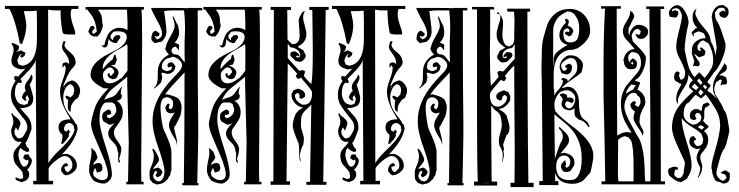

<svg xmlns="http://www.w3.org/2000/svg" viewBox="-30 -743 2978 774"><path d="M231 -391 229 -392 228 -386ZM57 -566 50 -568Q33 -660 8 -707H-10V-719H286V-707H259Q255 -698 255 -686Q255 -665 270 -625Q274 -613 273 -604H250Q240 -604 235 -605Q228 -605 225 -608Q222 -611 221 -620Q214 -660 214 -703L212 -701H200Q180 -701 171 -703Q168 -704 165 -704Q164 -704 164 -703Q164 -600 164.5 -394.5Q165 -189 165 -85Q169 -93 177 -103Q185 -113 190.5 -119Q196 -125 208 -136.5Q220 -148 223 -151Q266 -194 271 -221L268 -225Q270 -233 263.5 -240Q257 -247 249 -247Q240 -247 234 -239.5Q228 -232 228 -223Q228 -213 240 -213L245 -221L252 -212L247 -202L248 -195Q241 -181 223 -163H217Q217 -167 219.5 -177.5Q222 -188 222 -194V-200Q206 -210 206 -230Q206 -262 254 -262Q254 -264 248 -274Q212 -330 212 -374Q212 -393 223.5 -422.5Q235 -452 235 -471L231 -479H229L225 -473L222 -470V-484L225 -489L237 -492Q248 -487 248 -485L249 -488Q249 -498 245.5 -506.5Q242 -515 233 -528L224 -540Q220 -547 220 -555Q220 -558 222 -566L225 -576L229 -577L235 -575Q230 -565 230 -561Q230 -550 253 -532Q275 -514 275 -491Q275 -479 257 -463L254 -457L250 -453L245 -442L243 -440L234 -419L226 -400V-396L227 -395Q233 -404 240 -411L259 -419Q271 -419 282 -405Q293 -391 293 -379Q293 -366 288 -358V-355L281 -345L276 -344Q257 -324 256 -311Q255 -307 255 -303V-293Q243 -294 243 -314Q243 -332 246 -341H241L233 -353L239 -358L254 -350L266 -362Q269 -374 269 -377Q269 -401 251 -404L248 -401Q238 -397 231.5 -381.5Q225 -366 225 -350Q225 -326 233 -308.5Q241 -291 255 -274Q269 -257 275 -244L280 -240L283 -224Q273 -174 220 -121L239 -123Q256 -119 268 -106Q280 -93 280 -75Q280 -54 249 -39L234 -36L226 -41L217 -53L216 -59Q218 -68 220 -72Q222 -76 226 -80Q230 -84 238 -86L246 -77L236 -71L232 -73L230 -68Q230 -61 234.5 -55Q239 -49 245 -49Q259 -63 260 -65Q260 -67 261 -71Q262 -75 262 -77Q262 -90 253.5 -102Q245 -114 230 -114Q218 -114 194 -95Q175 -80 166 -65V-14H184V0H104V-14H117Q117 -98 115.5 -257.5Q114 -417 114 -501Q111 -486 88 -461L69 -441L53 -425Q59 -415 58 -411L53 -408Q50 -409 45 -410Q30 -400 30 -365Q30 -349 42 -331L51 -324L67 -320L81 -324L87 -344L80 -360Q71 -348 74 -345Q77 -342 77 -339Q74 -336 70.5 -337.5Q67 -339 65 -341Q63 -343 61 -346Q59 -349 58 -350Q63 -369 74 -376V-377Q70 -385 70 -390Q70 -404 81 -417Q91 -429 96 -443Q97 -442 98.5 -439Q100 -436 101 -435V-430Q101 -425 99.5 -420.5Q98 -416 94.5 -409.5Q91 -403 90 -402Q91 -397 97.5 -376.5Q104 -356 104 -345Q104 -328 93 -317Q74 -307 52 -307V-306L82 -272Q97 -254 97 -230V-222Q95 -218 90.5 -204.5Q86 -191 81 -180.5Q76 -170 72 -166L80 -148H82L85 -146L88 -136L83 -130Q69 -131 53 -147L47 -137Q44 -122 44 -120Q44 -108 51.5 -89.5Q59 -71 67 -71Q75 -71 80 -78.5Q85 -86 85 -94L83 -100L76 -96L63 -106L68 -118L74 -121L78 -120L84 -121L88 -117L87 -113Q96 -107 99 -96L98 -94Q98 -88 96 -83Q94 -78 89.5 -71.5Q85 -65 84 -63L79 -60L86 -51L88 -42Q88 -14 56 -9Q55 -10 43.5 -13.5Q32 -17 32 -24L34 -28L44 -24L53 -21L63 -26V-37L62 -38Q62 -40 61.5 -43Q61 -46 61 -48Q57 -55 36 -78Q24 -90 24 -116Q24 -133 36 -145Q49 -158 57 -170L54 -172L47 -171Q33 -171 24 -185Q15 -199 15 -215Q15 -222 19.5 -233Q24 -244 24 -250Q24 -266 15 -284L20 -287L24 -279Q52 -260 52 -248L53 -245L43 -216L34 -230L27 -213L30 -206L28 -203L40 -187L47 -185L55 -187L62 -191Q63 -192 68.5 -201Q74 -210 77 -216.5Q80 -223 80 -229Q80 -246 70 -259Q65 -265 55 -277.5Q45 -290 37.5 -300.5Q30 -311 24 -321Q14 -338 14 -363Q14 -390 33 -417Q31 -420 29 -422Q26 -426 28 -435Q34 -438 43 -434L72 -466L54 -463Q53 -463 47.5 -465Q42 -467 40.5 -467.5Q39 -468 35 -469.5Q31 -471 29.5 -472.5Q28 -474 25 -476Q22 -478 21 -480Q20 -482 18.5 -485Q17 -488 16.5 -492Q16 -496 16 -500Q16 -507 20.5 -520.5Q25 -534 25 -541Q25 -557 16 -566L20 -570Q47 -561 47 -554V-553L44 -541L37 -536V-534L55 -540L73 -530L69 -518L58 -510L51 -516L57 -524L55 -526Q44 -516 40 -499L45 -483L60 -478Q119 -487 119 -586V-658Q119 -666 118.5 -678Q118 -690 118 -700Q98 -698 83 -698H66Q76 -658 76 -640Q76 -608 59 -566Z M445 -179V-180H449V-179ZM431 -452Q430 -460 424.5 -466Q419 -472 411 -471H408Q385 -457 385 -441Q385 -407 413 -407Q431 -407 457 -427L460 -428Q464 -433 472 -442.5Q480 -452 484 -458V-557L482 -565Q471 -556 452 -546Q384 -511 384 -469V-464Q402 -487 425 -505L430 -521L435 -523L441 -502L434 -483L417 -479Q448 -469 448 -448Q447 -446 445 -440Q443 -434 441.5 -431.5Q440 -429 436 -426.5Q432 -424 427 -424H422L408 -431L403 -443L408 -448L413 -447L412 -441L418 -437ZM416 -480H413V-479H416ZM381 -17Q405 -17 405 -39Q406 -46 401 -66Q392 -97 384 -114L353 -187Q337 -223 337 -245Q337 -250 338 -253Q347 -297 357 -320Q369 -347 407 -387H388L372 -396Q335 -418 335 -441Q335 -490 408 -526L443 -544Q481 -567 481 -594Q481 -617 443 -617L427 -615L416 -601V-590L423 -582H426V-589L436 -600Q455 -606 455 -591Q443 -576 442 -571L436 -569Q416 -572 408 -586Q407 -583 406 -574Q405 -565 403.5 -560.5Q402 -556 397 -553L389 -551L378 -560H390Q400 -598 408 -608Q425 -631 453 -631Q466 -631 484 -622V-658L482 -703L478 -704H366L365 -703Q382 -686 382 -657Q382 -649 385 -640Q378 -607 361 -595L355 -597L350 -595L335 -602L326 -615Q332 -635 338 -638Q350 -642 352 -628Q353 -626 352.5 -626Q352 -626 350 -628L341 -615L345 -607H347Q348 -606 350 -608L360 -615Q356 -663 334 -688Q326 -698 323 -704H315V-715H550V-704H540Q543 -684 543 -576L539 -56Q540 -33 540 -10H549V0H479V-10H486L488 -117Q489 -140 489 -170Q489 -189 486 -285Q483 -381 483 -402V-434Q478 -429 423 -385Q402 -367 390 -341Q397 -344 406 -347Q415 -350 420 -351.5Q425 -353 431 -357Q437 -361 441 -367Q442 -369 448.5 -377.5Q455 -386 460 -393L462 -392Q457 -379 457 -370V-365L462 -358L461 -355Q462 -347 454.5 -342Q447 -337 439 -337Q450 -332 457.5 -319.5Q465 -307 465 -292Q465 -283 463.5 -275.5Q462 -268 457.5 -260.5Q453 -253 450.5 -249Q448 -245 442 -236.5Q436 -228 434 -226Q429 -218 429 -208Q429 -193 444 -174Q459 -154 459 -144Q459 -126 450 -103L455 -88H453Q446 -88 446 -100Q446 -106 446.5 -114Q447 -122 447 -126L444 -133Q444 -154 424 -172Q406 -188 406 -206Q406 -223 432 -246L414 -240L406 -242Q403 -245 398 -247.5Q393 -250 390 -252Q387 -254 384.5 -258.5Q382 -263 382 -270Q382 -286 388 -290Q395 -296 407 -302Q418 -298 418 -292V-285L409 -279L405 -282L401 -276L402 -271L410 -266Q439 -277 439 -302Q439 -305 433 -323L422 -330H403H400Q390 -330 382.5 -317Q375 -304 374 -296Q371 -281 371 -258Q371 -228 398 -146Q421 -74 421 -40Q421 -16 395 -4Q394 -3 386 -3Q372 -3 348 -14Q329 -36 329 -58Q329 -73 334 -94.5Q339 -116 339 -127Q339 -137 338 -142L339 -147L355 -131L363 -110Q363 -102 349 -88L345 -77Q356 -86 370 -86L379 -82Q383 -69 383.5 -67Q384 -65 379 -53L361 -47L354 -66L351 -62L345 -47L348 -34Q365 -17 381 -17Z M635 -554 638 -547Q638 -564 656 -594.5Q674 -625 674 -637Q674 -652 666 -674L667 -677L669 -676Q672 -672 677.5 -659Q683 -646 688 -640Q688 -637 690 -628Q692 -619 692 -612Q692 -589 674 -571Q676 -571 692 -563L691 -540L679 -555Q666 -555 661 -541L663 -531L671 -524H675Q687 -524 695 -516L713 -493L715 -495Q714 -512 714 -546Q714 -580 715 -597Q715 -613 716 -626Q716 -665 712 -701H662Q646 -701 631 -698L632 -696Q633 -687 637 -658.5Q641 -630 641 -616Q641 -592 621 -575L594 -569L581 -581Q580 -585 580 -591Q583 -618 599 -619L614 -607L610 -598L601 -595L595 -598L593 -595L604 -584Q623 -591 623 -606Q623 -629 600 -666Q579 -706 579 -711H652Q702 -711 727 -710V-711H785V-701H767V-497Q767 -413 769 -251V-195Q767 -65 765 -5H770V4H705V-5H711Q714 -176 714 -450H713Q706 -442 677 -411.5Q648 -381 635 -361L644 -363Q649 -362 658.5 -359Q668 -356 672.5 -354.5Q677 -353 683 -349.5Q689 -346 693 -340.5Q697 -335 699 -327L702 -317Q702 -301 700 -290Q698 -279 696 -274Q694 -269 689 -260Q684 -251 681 -244Q677 -235 675 -235Q673 -235 672 -225Q673 -219 676.5 -206.5Q680 -194 682 -184Q684 -174 684 -164L683 -158Q683 -171 672 -188Q651 -221 651 -238Q651 -252 662 -269.5Q673 -287 674 -289L659 -286Q649 -287 641 -294L636 -308Q641 -322 648 -326L654 -322L650 -309L656 -303Q668 -303 668 -328Q668 -337 660 -344Q652 -351 643 -351Q617 -351 617 -308Q617 -298 619 -278L623 -248L624 -246Q625 -228 639 -201Q661 -153 661 -129V-55L659 -53L656 -37L648 -26V-23Q645 -20 640 -15.5Q635 -11 633.5 -9.5Q632 -8 627.5 -5.5Q623 -3 617.5 -2Q612 -1 603 1L585 -6L574 -21L573 -34V-42V-47Q573 -59 580 -73Q590 -94 590 -115Q590 -126 585 -136V-144Q591 -144 601 -125.5Q611 -107 611 -98Q611 -91 588 -65L589 -62L607 -68L618 -61Q620 -57 624 -53L625 -48L619 -36L605 -28Q597 -33 597 -37L604 -49L599 -55L593 -50L587 -35Q588 -26 594.5 -19Q601 -12 610 -12Q621 -12 627 -24.5Q633 -37 633 -53Q633 -77 609 -146Q585 -210 585 -256Q585 -330 645 -403Q665 -427 686 -448Q704 -466 704 -480Q704 -492 690.5 -503Q677 -514 664 -514Q659 -511 652.5 -509.5Q646 -508 644 -507Q636 -506 625 -489L622 -473L625 -463L642 -456Q663 -459 663 -471L660 -476Q654 -472 650 -471L645 -477Q645 -492 663 -492Q670 -488 678 -475L675 -469V-464L667 -453Q654 -445 647 -445Q641 -445 634 -448Q628 -450 622 -450L621 -446L624 -433L622 -421L619 -410Q603 -394 592 -386L591 -389Q596 -394 599 -398.5Q602 -403 603.5 -410.5Q605 -418 605.5 -422Q606 -426 606 -438Q606 -450 606 -454Q607 -500 651 -523Q635 -539 635 -554Z M920 -179V-180H924V-179ZM906 -452Q905 -460 899.5 -466Q894 -472 886 -471H883Q860 -457 860 -441Q860 -407 888 -407Q906 -407 932 -427L935 -428Q939 -433 947 -442.5Q955 -452 959 -458V-557L957 -565Q946 -556 927 -546Q859 -511 859 -469V-464Q877 -487 900 -505L905 -521L910 -523L916 -502L909 -483L892 -479Q923 -469 923 -448Q922 -446 920 -440Q918 -434 916.5 -431.5Q915 -429 911 -426.5Q907 -424 902 -424H897L883 -431L878 -443L883 -448L888 -447L887 -441L893 -437ZM891 -480H888V-479H891ZM856 -17Q880 -17 880 -39Q881 -46 876 -66Q867 -97 859 -114L828 -187Q812 -223 812 -245Q812 -250 813 -253Q822 -297 832 -320Q844 -347 882 -387H863L847 -396Q810 -418 810 -441Q810 -490 883 -526L918 -544Q956 -567 956 -594Q956 -617 918 -617L902 -615L891 -601V-590L898 -582H901V-589L911 -600Q930 -606 930 -591Q918 -576 917 -571L911 -569Q891 -572 883 -586Q882 -583 881 -574Q880 -565 878.5 -560.5Q877 -556 872 -553L864 -551L853 -560H865Q875 -598 883 -608Q900 -631 928 -631Q941 -631 959 -622V-658L957 -703L953 -704H841L840 -703Q857 -686 857 -657Q857 -649 860 -640Q853 -607 836 -595L830 -597L825 -595L810 -602L801 -615Q807 -635 813 -638Q825 -642 827 -628Q828 -626 827.5 -626Q827 -626 825 -628L816 -615L820 -607H822Q823 -606 825 -608L835 -615Q831 -663 809 -688Q801 -698 798 -704H790V-715H1025V-704H1015Q1018 -684 1018 -576L1014 -56Q1015 -33 1015 -10H1024V0H954V-10H961L963 -117Q964 -140 964 -170Q964 -189 961 -285Q958 -381 958 -402V-434Q953 -429 898 -385Q877 -367 865 -341Q872 -344 881 -347Q890 -350 895 -351.5Q900 -353 906 -357Q912 -361 916 -367Q917 -369 923.5 -377.5Q930 -386 935 -393L937 -392Q932 -379 932 -370V-365L937 -358L936 -355Q937 -347 929.5 -342Q922 -337 914 -337Q925 -332 932.5 -319.5Q940 -307 940 -292Q940 -283 938.5 -275.5Q937 -268 932.5 -260.5Q928 -253 925.5 -249Q923 -245 917 -236.5Q911 -228 909 -226Q904 -218 904 -208Q904 -193 919 -174Q934 -154 934 -144Q934 -126 925 -103L930 -88H928Q921 -88 921 -100Q921 -106 921.5 -114Q922 -122 922 -126L919 -133Q919 -154 899 -172Q881 -188 881 -206Q881 -223 907 -246L889 -240L881 -242Q878 -245 873 -247.5Q868 -250 865 -252Q862 -254 859.5 -258.5Q857 -263 857 -270Q857 -286 863 -290Q870 -296 882 -302Q893 -298 893 -292V-285L884 -279L880 -282L876 -276L877 -271L885 -266Q914 -277 914 -302Q914 -305 908 -323L897 -330H878H875Q865 -330 857.5 -317Q850 -304 849 -296Q846 -281 846 -258Q846 -228 873 -146Q896 -74 896 -40Q896 -16 870 -4Q869 -3 861 -3Q847 -3 823 -14Q804 -36 804 -58Q804 -73 809 -94.5Q814 -116 814 -127Q814 -137 813 -142L814 -147L830 -131L838 -110Q838 -102 824 -88L820 -77Q831 -86 845 -86L854 -82Q858 -69 858.5 -67Q859 -65 854 -53L836 -47L829 -66L826 -62L820 -47L823 -34Q840 -17 856 -17Z M1181 -525 1179 -523Q1179 -535 1166.5 -543.5Q1154 -552 1141 -552L1130 -567V-509L1175 -459L1179 -458L1189 -460L1196 -459L1200 -454L1195 -437Q1208 -419 1225 -404Q1231 -431 1231 -544L1229 -703H1217V-715H1295V-703H1283Q1277 -228 1273 -10H1286V2H1205V-10H1220V-33L1225 -320L1224 -321Q1219 -314 1208 -304.5Q1197 -295 1191 -286Q1185 -277 1184 -262Q1183 -250 1183 -235Q1183 -229 1189 -210.5Q1195 -192 1195 -185Q1195 -175 1193 -161Q1181 -139 1179 -117Q1178 -116 1179 -112Q1180 -108 1181 -102Q1182 -96 1182 -95Q1182 -93 1181 -91Q1176 -104 1176 -118V-142L1174 -164Q1150 -220 1150 -236Q1150 -256 1162 -284Q1163 -285 1168 -291.5Q1173 -298 1177 -300Q1187 -306 1192 -310Q1174 -311 1159.5 -326.5Q1145 -342 1145 -361V-363L1153 -379L1171 -386Q1173 -385 1178 -383.5Q1183 -382 1184.5 -381Q1186 -380 1189 -378.5Q1192 -377 1193.5 -375Q1195 -373 1197 -370Q1199 -367 1201 -363L1199 -353L1193 -348H1190L1186 -344L1177 -348Q1179 -355 1176.5 -361.5Q1174 -368 1168 -368Q1160 -364 1159 -360Q1159 -334 1190 -321H1195Q1228 -321 1228 -368L1227 -375Q1221 -386 1205 -404Q1189 -422 1184 -430L1173 -425H1170L1162 -436L1168 -446Q1164 -450 1150.5 -465.5Q1137 -481 1130 -487L1125 -12H1139V2H1061V-12H1072L1074 -703H1061V-715H1143V-703H1128L1129 -583L1138 -574Q1147 -565 1149 -565Q1178 -565 1178 -601Q1178 -606 1177 -616.5Q1176 -627 1176 -632Q1174 -654 1174 -659Q1174 -674 1192 -697V-696L1195 -697H1200Q1192 -689 1192 -673Q1192 -661 1198.5 -640Q1205 -619 1205 -606Q1205 -592 1199.5 -581.5Q1194 -571 1188.5 -567Q1183 -563 1170 -554Q1174 -552 1182 -547Q1190 -542 1193 -540L1203 -519Q1203 -512 1195 -503Q1187 -494 1180 -494Q1174 -494 1162 -497Q1160 -499 1156 -503Q1152 -507 1148.5 -510Q1145 -513 1142 -517L1140 -523Q1140 -536 1158 -536Q1165 -536 1178 -520L1173 -515L1167 -520L1163 -514Q1169 -511 1171 -511Q1181 -511 1181 -525Z M1549 -391 1547 -392 1546 -386ZM1375 -566 1368 -568Q1351 -660 1326 -707H1308V-719H1604V-707H1577Q1573 -698 1573 -686Q1573 -665 1588 -625Q1592 -613 1591 -604H1568Q1558 -604 1553 -605Q1546 -605 1543 -608Q1540 -611 1539 -620Q1532 -660 1532 -703L1530 -701H1518Q1498 -701 1489 -703Q1486 -704 1483 -704Q1482 -704 1482 -703Q1482 -600 1482.5 -394.5Q1483 -189 1483 -85Q1487 -93 1495 -103Q1503 -113 1508.5 -119Q1514 -125 1526 -136.5Q1538 -148 1541 -151Q1584 -194 1589 -221L1586 -225Q1588 -233 1581.5 -240Q1575 -247 1567 -247Q1558 -247 1552 -239.5Q1546 -232 1546 -223Q1546 -213 1558 -213L1563 -221L1570 -212L1565 -202L1566 -195Q1559 -181 1541 -163H1535Q1535 -167 1537.5 -177.5Q1540 -188 1540 -194V-200Q1524 -210 1524 -230Q1524 -262 1572 -262Q1572 -264 1566 -274Q1530 -330 1530 -374Q1530 -393 1541.5 -422.5Q1553 -452 1553 -471L1549 -479H1547L1543 -473L1540 -470V-484L1543 -489L1555 -492Q1566 -487 1566 -485L1567 -488Q1567 -498 1563.5 -506.5Q1560 -515 1551 -528L1542 -540Q1538 -547 1538 -555Q1538 -558 1540 -566L1543 -576L1547 -577L1553 -575Q1548 -565 1548 -561Q1548 -550 1571 -532Q1593 -514 1593 -491Q1593 -479 1575 -463L1572 -457L1568 -453L1563 -442L1561 -440L1552 -419L1544 -400V-396L1545 -395Q1551 -404 1558 -411L1577 -419Q1589 -419 1600 -405Q1611 -391 1611 -379Q1611 -366 1606 -358V-355L1599 -345L1594 -344Q1575 -324 1574 -311Q1573 -307 1573 -303V-293Q1561 -294 1561 -314Q1561 -332 1564 -341H1559L1551 -353L1557 -358L1572 -350L1584 -362Q1587 -374 1587 -377Q1587 -401 1569 -404L1566 -401Q1556 -397 1549.5 -381.5Q1543 -366 1543 -350Q1543 -326 1551 -308.5Q1559 -291 1573 -274Q1587 -257 1593 -244L1598 -240L1601 -224Q1591 -174 1538 -121L1557 -123Q1574 -119 1586 -106Q1598 -93 1598 -75Q1598 -54 1567 -39L1552 -36L1544 -41L1535 -53L1534 -59Q1536 -68 1538 -72Q1540 -76 1544 -80Q1548 -84 1556 -86L1564 -77L1554 -71L1550 -73L1548 -68Q1548 -61 1552.5 -55Q1557 -49 1563 -49Q1577 -63 1578 -65Q1578 -67 1579 -71Q1580 -75 1580 -77Q1580 -90 1571.5 -102Q1563 -114 1548 -114Q1536 -114 1512 -95Q1493 -80 1484 -65V-14H1502V0H1422V-14H1435Q1435 -98 1433.5 -257.5Q1432 -417 1432 -501Q1429 -486 1406 -461L1387 -441L1371 -425Q1377 -415 1376 -411L1371 -408Q1368 -409 1363 -410Q1348 -400 1348 -365Q1348 -349 1360 -331L1369 -324L1385 -320L1399 -324L1405 -344L1398 -360Q1389 -348 1392 -345Q1395 -342 1395 -339Q1392 -336 1388.5 -337.5Q1385 -339 1383 -341Q1381 -343 1379 -346Q1377 -349 1376 -350Q1381 -369 1392 -376V-377Q1388 -385 1388 -390Q1388 -404 1399 -417Q1409 -429 1414 -443Q1415 -442 1416.5 -439Q1418 -436 1419 -435V-430Q1419 -425 1417.5 -420.5Q1416 -416 1412.5 -409.5Q1409 -403 1408 -402Q1409 -397 1415.5 -376.5Q1422 -356 1422 -345Q1422 -328 1411 -317Q1392 -307 1370 -307V-306L1400 -272Q1415 -254 1415 -230V-222Q1413 -218 1408.5 -204.5Q1404 -191 1399 -180.5Q1394 -170 1390 -166L1398 -148H1400L1403 -146L1406 -136L1401 -130Q1387 -131 1371 -147L1365 -137Q1362 -122 1362 -120Q1362 -108 1369.5 -89.5Q1377 -71 1385 -71Q1393 -71 1398 -78.5Q1403 -86 1403 -94L1401 -100L1394 -96L1381 -106L1386 -118L1392 -121L1396 -120L1402 -121L1406 -117L1405 -113Q1414 -107 1417 -96L1416 -94Q1416 -88 1414 -83Q1412 -78 1407.5 -71.5Q1403 -65 1402 -63L1397 -60L1404 -51L1406 -42Q1406 -14 1374 -9Q1373 -10 1361.5 -13.5Q1350 -17 1350 -24L1352 -28L1362 -24L1371 -21L1381 -26V-37L1380 -38Q1380 -40 1379.5 -43Q1379 -46 1379 -48Q1375 -55 1354 -78Q1342 -90 1342 -116Q1342 -133 1354 -145Q1367 -158 1375 -170L1372 -172L1365 -171Q1351 -171 1342 -185Q1333 -199 1333 -215Q1333 -222 1337.5 -233Q1342 -244 1342 -250Q1342 -266 1333 -284L1338 -287L1342 -279Q1370 -260 1370 -248L1371 -245L1361 -216L1352 -230L1345 -213L1348 -206L1346 -203L1358 -187L1365 -185L1373 -187L1380 -191Q1381 -192 1386.5 -201Q1392 -210 1395 -216.5Q1398 -223 1398 -229Q1398 -246 1388 -259Q1383 -265 1373 -277.5Q1363 -290 1355.5 -300.5Q1348 -311 1342 -321Q1332 -338 1332 -363Q1332 -390 1351 -417Q1349 -420 1347 -422Q1344 -426 1346 -435Q1352 -438 1361 -434L1390 -466L1372 -463Q1371 -463 1365.5 -465Q1360 -467 1358.5 -467.5Q1357 -468 1353 -469.5Q1349 -471 1347.5 -472.5Q1346 -474 1343 -476Q1340 -478 1339 -480Q1338 -482 1336.5 -485Q1335 -488 1334.5 -492Q1334 -496 1334 -500Q1334 -507 1338.5 -520.5Q1343 -534 1343 -541Q1343 -557 1334 -566L1338 -570Q1365 -561 1365 -554V-553L1362 -541L1355 -536V-534L1373 -540L1391 -530L1387 -518L1376 -510L1369 -516L1375 -524L1373 -526Q1362 -516 1358 -499L1363 -483L1378 -478Q1437 -487 1437 -586V-658Q1437 -666 1436.5 -678Q1436 -690 1436 -700Q1416 -698 1401 -698H1384Q1394 -658 1394 -640Q1394 -608 1377 -566Z M1704 -554 1707 -547Q1707 -564 1725 -594.5Q1743 -625 1743 -637Q1743 -652 1735 -674L1736 -677L1738 -676Q1741 -672 1746.5 -659Q1752 -646 1757 -640Q1757 -637 1759 -628Q1761 -619 1761 -612Q1761 -589 1743 -571Q1745 -571 1761 -563L1760 -540L1748 -555Q1735 -555 1730 -541L1732 -531L1740 -524H1744Q1756 -524 1764 -516L1782 -493L1784 -495Q1783 -512 1783 -546Q1783 -580 1784 -597Q1784 -613 1785 -626Q1785 -665 1781 -701H1731Q1715 -701 1700 -698L1701 -696Q1702 -687 1706 -658.5Q1710 -630 1710 -616Q1710 -592 1690 -575L1663 -569L1650 -581Q1649 -585 1649 -591Q1652 -618 1668 -619L1683 -607L1679 -598L1670 -595L1664 -598L1662 -595L1673 -584Q1692 -591 1692 -606Q1692 -629 1669 -666Q1648 -706 1648 -711H1721Q1771 -711 1796 -710V-711H1854V-701H1836V-497Q1836 -413 1838 -251V-195Q1836 -65 1834 -5H1839V4H1774V-5H1780Q1783 -176 1783 -450H1782Q1775 -442 1746 -411.5Q1717 -381 1704 -361L1713 -363Q1718 -362 1727.5 -359Q1737 -356 1741.5 -354.5Q1746 -353 1752 -349.5Q1758 -346 1762 -340.5Q1766 -335 1768 -327L1771 -317Q1771 -301 1769 -290Q1767 -279 1765 -274Q1763 -269 1758 -260Q1753 -251 1750 -244Q1746 -235 1744 -235Q1742 -235 1741 -225Q1742 -219 1745.5 -206.5Q1749 -194 1751 -184Q1753 -174 1753 -164L1752 -158Q1752 -171 1741 -188Q1720 -221 1720 -238Q1720 -252 1731 -269.5Q1742 -287 1743 -289L1728 -286Q1718 -287 1710 -294L1705 -308Q1710 -322 1717 -326L1723 -322L1719 -309L1725 -303Q1737 -303 1737 -328Q1737 -337 1729 -344Q1721 -351 1712 -351Q1686 -351 1686 -308Q1686 -298 1688 -278L1692 -248L1693 -246Q1694 -228 1708 -201Q1730 -153 1730 -129V-55L1728 -53L1725 -37L1717 -26V-23Q1714 -20 1709 -15.5Q1704 -11 1702.5 -9.5Q1701 -8 1696.5 -5.5Q1692 -3 1686.5 -2Q1681 -1 1672 1L1654 -6L1643 -21L1642 -34V-42V-47Q1642 -59 1649 -73Q1659 -94 1659 -115Q1659 -126 1654 -136V-144Q1660 -144 1670 -125.5Q1680 -107 1680 -98Q1680 -91 1657 -65L1658 -62L1676 -68L1687 -61Q1689 -57 1693 -53L1694 -48L1688 -36L1674 -28Q1666 -33 1666 -37L1673 -49L1668 -55L1662 -50L1656 -35Q1657 -26 1663.5 -19Q1670 -12 1679 -12Q1690 -12 1696 -24.5Q1702 -37 1702 -53Q1702 -77 1678 -146Q1654 -210 1654 -256Q1654 -330 1714 -403Q1734 -427 1755 -448Q1773 -466 1773 -480Q1773 -492 1759.5 -503Q1746 -514 1733 -514Q1728 -511 1721.5 -509.5Q1715 -508 1713 -507Q1705 -506 1694 -489L1691 -473L1694 -463L1711 -456Q1732 -459 1732 -471L1729 -476Q1723 -472 1719 -471L1714 -477Q1714 -492 1732 -492Q1739 -488 1747 -475L1744 -469V-464L1736 -453Q1723 -445 1716 -445Q1710 -445 1703 -448Q1697 -450 1691 -450L1690 -446L1693 -433L1691 -421L1688 -410Q1672 -394 1661 -386L1660 -389Q1665 -394 1668 -398.5Q1671 -403 1672.5 -410.5Q1674 -418 1674.5 -422Q1675 -426 1675 -438Q1675 -450 1675 -454Q1676 -500 1720 -523Q1704 -539 1704 -554Z M2001 -119H2000V-118H2001ZM1976 -695 1973 -688Q1980 -688 1985 -683Q1984 -690 1976 -695ZM1943 -5Q1940 -6 1934 -6Q1931 -6 1923.5 -5.5Q1916 -5 1912 -5ZM2000 -131H1999V-129H2000ZM2000 -131 2002 -118Q2001 -114 1999 -103.5Q1997 -93 1995 -87L1994 -90Q1997 -106 1997 -117Q1997 -135 1983 -157Q1981 -171 1981 -179Q1981 -188 1987 -208Q1993 -228 1993 -238V-240Q1991 -268 1986.5 -278Q1982 -288 1969 -297Q1962 -301 1951 -317L1950 -316Q1950 -205 1952 -11H1974V5H1881V-11H1896Q1893 -95 1893 -268V-705H1873V-715H1961V-710Q1966 -705 1964 -705H1946V-644Q1946 -573 1945 -550V-515Q1945 -442 1949 -398Q1958 -406 1980 -433L1975 -450Q1978 -457 1986 -457L1996 -455L2000 -456L2045 -506V-565L2034 -549Q2020 -549 2008 -541Q1996 -533 1996 -521Q1996 -508 2006 -508Q2008 -508 2014 -511L2010 -517L2004 -512L1999 -517Q2000 -518 2001.5 -520.5Q2003 -523 2004.5 -525Q2006 -527 2008 -529Q2010 -531 2012 -532Q2014 -533 2017 -533Q2036 -533 2036 -520L2034 -514L2014 -494Q2002 -491 1996 -491Q1989 -491 1981.5 -499.5Q1974 -508 1974 -516L1984 -537Q1987 -540 1995 -544Q2003 -548 2007 -551Q1989 -563 1980.5 -574Q1972 -585 1972 -605Q1972 -618 1979.5 -641Q1987 -664 1987 -673Q1987 -680 1986 -683Q1998 -671 1998 -649L1995 -602Q1998 -556 2024 -556L2038 -565Q2043 -577 2043 -583V-604L2044 -656V-668Q2044 -670 2042 -696H2016L2014 -708H2107V-696H2096Q2096 -305 2100 -6H2121V11H2028V-6H2044Q2045 -51 2045 -148Q2045 -170 2044.5 -212.5Q2044 -255 2043.5 -333.5Q2043 -412 2043 -478Q2034 -472 2021.5 -456.5Q2009 -441 2005 -437L2011 -427L2003 -416H2000L1989 -421Q1984 -415 1968 -397Q1952 -379 1946 -368L1945 -360Q1945 -313 1978 -313H1983Q2014 -326 2014 -352Q2013 -356 2005 -360Q2000 -359 1996.5 -354Q1993 -349 1994 -344V-342L1985 -337L1981 -341H1978L1972 -346L1970 -356Q1971 -359 1972.5 -362Q1974 -365 1976.5 -367Q1979 -369 1980 -370Q1981 -371 1984.5 -372.5Q1988 -374 1989 -374.5Q1990 -375 1994.5 -376.5Q1999 -378 2001 -379L2019 -372L2027 -356V-343Q2027 -335 2014 -321Q2000 -305 1981 -304Q1984 -301 1990 -297.5Q1996 -294 2000.5 -290.5Q2005 -287 2008 -282L2012 -278Q2024 -240 2024 -229Q2024 -215 2018 -203L2012 -198Q2009 -191 2004.5 -178Q2000 -165 1998 -160L2002 -140V-137H1999Z M2212 -73Q2212 -17 2265 -17Q2276 -17 2287 -20Q2315 -39 2315 -106Q2315 -192 2249 -246L2205 -282Q2205 -225 2207 -103Q2210 -111 2218.5 -137.5Q2227 -164 2234 -174Q2239 -184 2239 -190Q2239 -209 2228 -220Q2223 -222 2223 -231H2224L2231 -227L2232 -225L2254 -204Q2264 -192 2264 -178Q2264 -169 2257.5 -159Q2251 -149 2241 -138Q2231 -127 2229 -124L2243 -127Q2286 -121 2286 -86Q2286 -82 2283 -73Q2279 -69 2277 -65.5Q2275 -62 2274 -59.5Q2273 -57 2270 -54.5Q2267 -52 2260 -50H2249Q2236 -50 2231 -71L2233 -82L2247 -97L2249 -96L2252 -81L2249 -73L2254 -66L2265 -74Q2269 -85 2269 -92Q2269 -102 2261.5 -109Q2254 -116 2244 -116Q2229 -116 2220.5 -104Q2212 -92 2212 -73ZM2267 -572Q2290 -572 2297.5 -586Q2305 -600 2305 -630Q2305 -656 2292 -676.5Q2279 -697 2259 -697Q2252 -697 2223 -676L2222 -673Q2216 -670 2208 -653.5Q2200 -637 2200 -621V-475Q2202 -483 2202 -497Q2202 -511 2205 -519Q2211 -536 2258 -562Q2225 -571 2225 -602Q2225 -626 2252 -653Q2252 -654 2250 -656.5Q2248 -659 2247.5 -660.5Q2247 -662 2248 -665Q2254 -670 2262 -662L2263 -655L2261 -645L2258 -640Q2273 -636 2281 -621V-618Q2281 -612 2278 -611Q2276 -597 2262 -597L2248 -606Q2247 -616 2256 -616L2262 -613L2266 -619Q2265 -626 2257 -629Q2241 -626 2241 -610Q2241 -572 2267 -572ZM2233 -326H2234Q2234 -334 2238 -337V-341Q2239 -348 2227 -359V-363L2240 -367L2255 -361L2257 -349L2265 -350Q2283 -350 2283 -336L2276 -327L2259 -335L2251 -332L2248 -323Q2250 -309 2263 -306Q2275 -306 2282 -319Q2289 -332 2289 -347Q2289 -359 2278.5 -369Q2268 -379 2255 -379Q2229 -379 2217 -359Q2205 -340 2205 -323Q2205 -306 2208 -296Q2219 -282 2235 -268Q2251 -254 2272 -238Q2293 -222 2303 -213Q2362 -163 2362 -115Q2362 -97 2350 -47Q2344 -42 2335.5 -31.5Q2327 -21 2321.5 -16Q2316 -11 2304 -6.5Q2292 -2 2277 -2Q2223 -2 2209 -44L2208 -45V-13H2221V3H2207V4Q2206 3 2198 3H2144V-13H2158L2154 -421Q2153 -432 2153 -465V-488Q2154 -489 2154 -525Q2154 -566 2160 -588Q2172 -634 2178 -648Q2205 -707 2267 -707Q2303 -707 2326 -681.5Q2349 -656 2349 -619Q2349 -580 2296 -547H2292Q2284 -542 2270 -542Q2255 -542 2239 -532Q2202 -510 2202 -443V-385L2204 -383V-371Q2206 -369 2204 -365Q2202 -361 2204 -359Q2208 -366 2216.5 -375.5Q2225 -385 2231 -394Q2237 -403 2240 -415Q2240 -419 2232 -424V-425L2241 -429L2256 -424L2259 -415L2285 -441Q2297 -453 2297 -470Q2297 -509 2271 -509Q2261 -509 2246.5 -498.5Q2232 -488 2232 -479Q2232 -472 2236 -464.5Q2240 -457 2246 -457L2257 -465L2247 -476Q2257 -486 2268 -486L2276 -477Q2276 -443 2252 -443Q2251 -443 2234 -448Q2226 -466 2226 -472Q2226 -489 2239 -504.5Q2252 -520 2267 -520Q2277 -520 2287 -518Q2290 -515 2295 -515Q2297 -513 2303 -508.5Q2309 -504 2311.5 -501Q2314 -498 2317 -493Q2320 -488 2320 -482Q2320 -474 2317.5 -464Q2315 -454 2314 -451Q2303 -441 2275 -422Q2247 -403 2235 -389L2236 -388L2257 -393H2259Q2280 -393 2292 -374.5Q2304 -356 2304 -330Q2304 -299 2309.5 -282.5Q2315 -266 2332 -256Q2340 -251 2346 -235V-231H2342Q2327 -256 2305 -260Q2292 -269 2289 -274.5Q2286 -280 2286 -293V-306Q2285 -305 2280.5 -303Q2276 -301 2272.5 -299.5Q2269 -298 2266 -298Q2263 -298 2246 -303Q2234 -312 2233 -326Z M2637 0H2635ZM2514 -402Q2494 -379 2493 -365Q2503 -373 2522 -382L2533 -400ZM2601 0H2615ZM2462 -180 2461 -71V-42Q2461 -32 2463 -12H2524V-78Q2524 -146 2515 -175L2503 -190L2488 -194L2476 -190ZM2548 -253V-250Q2548 -244 2556 -229.5Q2564 -215 2564 -212Q2564 -204 2561 -195Q2556 -210 2545 -225Q2524 -254 2524 -266Q2524 -280 2530 -293Q2512 -305 2512 -317V-320L2510 -323L2524 -336L2535 -331L2529 -321L2542 -311Q2552 -322 2552 -331Q2552 -354 2540 -357Q2536 -369 2525 -369Q2508 -369 2497.5 -350.5Q2487 -332 2487 -313Q2487 -290 2512 -245Q2514 -241 2529 -214Q2537 -200 2537 -199Q2566 -164 2569 -57Q2569 -36 2571 -12H2592V-128V-191Q2592 -285 2590 -450.5Q2588 -616 2588 -707H2575V-717H2647V-707H2633L2634 -12H2651V0H2395V-12H2410L2407 -185L2403 -359V-463V-493Q2403 -597 2409 -708H2393V-718H2473V-708H2456L2458 -197Q2466 -200 2477 -207L2498 -211Q2504 -209 2507 -209Q2513 -209 2516 -208Q2514 -211 2508 -220.5Q2502 -230 2500 -234Q2498 -238 2493 -246.5Q2488 -255 2486 -260.5Q2484 -266 2481 -274.5Q2478 -283 2476.5 -290.5Q2475 -298 2474 -307Q2473 -316 2473 -326Q2473 -349 2480.5 -369Q2488 -389 2496.5 -399.5Q2505 -410 2520 -427Q2535 -444 2542 -453Q2554 -470 2554 -489Q2554 -533 2519 -533L2514 -532L2504 -520L2502 -511L2505 -496L2519 -483L2524 -485L2520 -494L2516 -490H2514L2508 -495L2520 -508Q2538 -501 2538 -486Q2538 -471 2527 -465H2521L2518 -464H2511Q2499 -464 2492 -473.5Q2485 -483 2485 -496L2483 -498Q2489 -540 2528 -546Q2508 -570 2497 -581Q2481 -597 2481 -617Q2481 -635 2495.5 -656.5Q2510 -678 2510 -692Q2512 -696 2510 -701L2522 -691L2527 -678L2525 -671L2504 -629V-607L2507 -600Q2508 -615 2519 -629Q2530 -643 2543 -643Q2558 -643 2570.5 -635.5Q2583 -628 2583 -615Q2583 -604 2574 -595Q2565 -586 2554 -586Q2537 -586 2531 -607L2546 -602L2551 -608L2553 -618L2542 -627L2539 -626Q2531 -626 2524.5 -617Q2518 -608 2516 -599L2521 -576L2535 -562Q2574 -523 2574 -511Q2574 -484 2561 -456Q2548 -428 2532 -422L2530 -418L2551 -410L2541 -384L2539 -382Q2539 -380 2541 -380H2544Q2549 -376 2553 -372.5Q2557 -369 2558.5 -367.5Q2560 -366 2562.5 -362Q2565 -358 2569 -351Q2569 -342 2572 -333L2569 -316Q2565 -315 2565 -310Q2548 -284 2548 -253Z M2764 -598 2758 -609 2760 -615 2776 -630 2777 -629 2781 -631Q2762 -647 2762 -675Q2762 -698 2778 -708Q2773 -696 2773 -689Q2773 -682 2780 -670Q2787 -658 2787 -657Q2797 -643 2817 -620Q2834 -600 2835 -577Q2851 -550 2854 -518Q2859 -548 2859 -550Q2859 -554 2857 -568Q2839 -671 2839 -676Q2843 -710 2868 -721L2884 -723Q2893 -719 2903 -711L2907 -701V-691Q2907 -688 2905 -682L2898 -673L2889 -671Q2887 -672 2884.5 -672.5Q2882 -673 2881 -673.5Q2880 -674 2878 -675Q2876 -676 2875 -676.5Q2874 -677 2873 -678.5Q2872 -680 2871 -682Q2870 -684 2869 -687L2872 -694L2885 -700H2890L2893 -693L2894 -697Q2894 -712 2878 -712Q2874 -712 2865 -709L2853 -694L2852 -688Q2854 -674 2854 -670L2856 -668L2858 -660Q2866 -654 2880.5 -611.5Q2895 -569 2895 -562Q2895 -534 2878 -497Q2861 -460 2847 -450Q2843 -442 2832.5 -428.5Q2822 -415 2821 -413L2829 -403L2831 -404L2835 -397L2821 -379Q2823 -375 2829 -372Q2835 -369 2837 -367L2859 -346H2860Q2844 -365 2844 -388Q2844 -419 2865.5 -448Q2887 -477 2891 -490Q2892 -483 2899 -480L2900 -471Q2900 -458 2888 -452Q2876 -446 2869 -439H2879L2895 -433Q2900 -426 2901 -412L2899 -404Q2886 -400 2884 -404L2876 -398L2875 -403L2880 -418L2874 -423L2856 -411Q2849 -392 2849 -384L2853 -363Q2857 -357 2865 -344.5Q2873 -332 2879 -321Q2885 -310 2888 -299Q2898 -292 2904 -257Q2910 -222 2910 -218Q2910 -208 2898 -163Q2895 -154 2894 -153L2892 -146Q2882 -139 2870 -97Q2858 -55 2858 -46Q2858 -36 2867 -25.5Q2876 -15 2886 -14Q2888 -15 2893.5 -20Q2899 -25 2899 -27L2896 -35L2892 -40L2876 -45V-47Q2886 -56 2897 -56Q2899 -55 2912 -45V-27Q2912 -23 2909 -14L2902 -7L2896 -5Q2890 -3 2887 -3L2882 -4L2873 -9L2861 -11L2853 -17Q2840 -39 2840 -61L2838 -63V-69Q2838 -86 2850 -127Q2873 -205 2873 -238Q2873 -273 2855 -303Q2834 -338 2815 -362L2796 -346L2775 -361Q2772 -360 2761 -347Q2750 -334 2748 -331Q2726 -322 2726 -282Q2726 -267 2738 -255.5Q2750 -244 2766 -240L2784 -246L2785 -249L2793 -254L2798 -270L2794 -281L2788 -287L2785 -288Q2772 -288 2772 -276L2778 -264L2770 -259H2766L2755 -263Q2751 -267 2751 -277Q2751 -286 2757 -295L2769 -303H2784L2798 -295Q2800 -305 2800 -308Q2800 -315 2804 -320V-323L2822 -330L2832 -323Q2826 -316 2820 -311L2817 -313Q2809 -307 2809 -289V-267L2804 -256Q2815 -244 2827 -233Q2825 -228 2817 -222Q2809 -216 2808 -215Q2825 -200 2825 -181Q2825 -170 2822 -161Q2819 -152 2816.5 -148Q2814 -144 2807.5 -136Q2801 -128 2798 -125Q2793 -118 2793 -108Q2793 -100 2797 -89Q2801 -78 2801 -71Q2801 -48 2784 -25L2783 -28Q2793 -49 2793 -67Q2778 -94 2778 -106Q2778 -121 2793 -145L2780 -142Q2749 -149 2749 -173Q2749 -194 2767 -194L2776 -183Q2776 -178 2771.5 -177.5Q2767 -177 2767 -171Q2774 -154 2783 -154Q2792 -154 2802 -164L2805 -181L2798 -203Q2785 -216 2766 -227Q2736 -244 2718 -266V-264Q2718 -233 2738 -170.5Q2758 -108 2758 -78Q2758 -54 2747 -37Q2747 -34 2744 -32L2740 -23L2722 -12V-11L2720 -12Q2713 -9 2715 -7L2711 -10Q2701 -10 2685 -21.5Q2669 -33 2667 -38Q2663 -45 2663 -53Q2663 -59 2667 -64Q2682 -71 2689 -71Q2696 -71 2702 -68Q2704 -64 2702 -59H2692Q2688 -49 2688 -42Q2688 -36 2694 -30.5Q2700 -25 2707 -25Q2711 -25 2714.5 -27.5Q2718 -30 2719.5 -32Q2721 -34 2723.5 -39.5Q2726 -45 2726 -46Q2726 -54 2728.5 -67Q2731 -80 2731 -88V-89Q2729 -95 2704 -148.5Q2679 -202 2679 -227Q2679 -276 2705 -312Q2722 -336 2765 -375L2749 -389L2748 -395Q2748 -407 2763 -419L2745 -442Q2745 -415 2729 -392Q2715 -371 2707 -354Q2701 -341 2703 -324Q2696 -331 2696 -345Q2696 -368 2709 -388L2710 -391L2717 -403L2712 -407L2710 -406Q2706 -410 2699.5 -413Q2693 -416 2690.5 -419.5Q2688 -423 2687 -433L2691 -449L2700 -456L2706 -452L2709 -453V-445L2707 -439Q2712 -423 2713 -422Q2732 -422 2732 -450Q2732 -463 2714 -499Q2696 -530 2696 -553Q2696 -577 2707.5 -620Q2719 -663 2719 -680L2718 -686L2710 -703Q2703 -710 2695 -710L2685 -708Q2679 -704 2679 -701L2680 -697L2690 -702L2701 -699Q2704 -698 2704 -693V-684L2701 -681Q2701 -672 2689 -672L2676 -675Q2674 -672 2670 -676L2666 -690Q2666 -700 2677 -711Q2688 -722 2699 -722Q2717 -722 2731.5 -697.5Q2746 -673 2746 -651Q2730 -581 2730 -541Q2731 -538 2734.5 -521.5Q2738 -505 2739 -499.5Q2740 -494 2744 -481Q2748 -468 2751 -461.5Q2754 -455 2759 -446.5Q2764 -438 2770 -432L2789 -452Q2806 -433 2811 -429Q2825 -445 2836 -464Q2845 -479 2845 -501Q2845 -536 2826 -568L2806 -580Q2801 -580 2797 -577.5Q2793 -575 2791.5 -573Q2790 -571 2786.5 -566Q2783 -561 2782 -560V-544L2792 -536L2796 -543L2791 -546L2796 -553Q2814 -541 2814 -533L2810 -520Q2807 -518 2798.5 -515.5Q2790 -513 2788 -512L2768 -527V-526Q2778 -506 2789 -493L2791 -483L2785 -475L2779 -477L2776 -476L2770 -478L2765 -475L2764 -478L2769 -496L2758 -530L2760 -531Q2759 -534 2759 -540Q2759 -562 2775 -575.5Q2791 -589 2813 -589L2814 -590Q2812 -603 2805 -610L2786 -617L2766 -608Q2768 -599 2766 -598L2764 -596ZM2907 -672V-674H2908V-672ZM2788 -427 2780 -417 2795 -401 2802 -409ZM2820 -392 2811 -401H2808L2804 -394L2814 -383L2820 -390ZM2794 -383 2785 -370 2794 -358Q2797 -360 2801 -365Q2805 -370 2806 -371ZM2770 -406 2758 -392 2776 -380 2786 -390ZM2795 -239 2783 -231 2799 -220 2809 -230Z"/></svg>

Font: Bukvitsa
Style: Regular
Weight: 500
Foundry: Ponomar Technologies, Inc.
Version: Version 1.1